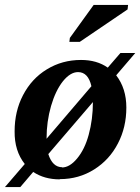

<svg xmlns="http://www.w3.org/2000/svg" viewBox="-44 -713 566 775"><path d="M198 10 197 11Q135 11 90 -19L38 42H-24L56 -51Q14 -104 15 -183Q15 -264 49 -329Q84 -396 145 -433Q207 -471 283 -471Q347 -471 391 -440L442 -499H502L425 -409Q466 -356 466 -279Q466 -199 432 -134Q398 -68 336 -29Q274 10 198 10ZM144 -153 325 -365Q312 -422 271 -422Q240 -422 210 -385Q180 -347 162 -285Q144 -222 144 -155ZM207 -38 206 -37Q237 -37 267 -73Q298 -110 314 -169Q331 -231 331 -301L151 -91Q168 -38 207 -38ZM236 -544 238 -560 334 -693H473L471 -675L278 -544Z"/></svg>

Font: Libra Serif Modern
Style: Bold Italic
Weight: 700
Italic angle: -12°
Designer: Stefan Peev, Context Ltd
Foundry: Stefan Peev, Context Ltd
Version: Version 1.000